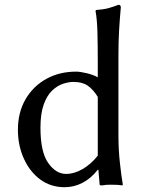

<svg xmlns="http://www.w3.org/2000/svg" viewBox="-20 -760 602 790"><path d="M382.3 -61.5Q354 -25.4 319.1 -7.6Q284.2 10.3 246.1 10.3Q189 10.3 146 -21.2Q103 -52.7 78.4 -106.9Q53.7 -161.1 53.7 -225.6Q53.7 -297.9 85.2 -351.8Q116.7 -405.8 170.7 -435.5Q224.6 -465.3 293.5 -465.3Q309.6 -465.3 337.2 -458.7Q364.7 -452.1 382.3 -441.9V-510.7Q382.3 -571.3 380.9 -626.5Q379.4 -681.6 373 -715.3L375.5 -718.8Q407.7 -721.2 427.5 -726.8Q447.3 -732.4 467.3 -740.2Q477.1 -740.2 477.1 -729.5Q472.7 -680.7 470 -635Q467.3 -589.4 467.3 -529.8V-203.6Q467.3 -144.5 473.4 -89.4Q479.5 -34.2 485.4 0L483.4 2.9Q472.7 1 459.5 0.5Q446.3 0 437 0Q424.8 0 417.7 0.5Q410.6 1 399.4 2.9Q390.1 2.9 390.1 0L384.8 -61.5ZM382.3 -119.6V-361.3Q363.3 -392.1 341.1 -407.5Q318.8 -422.9 282.2 -422.9Q262.7 -422.9 239.5 -415.3Q216.3 -407.7 195.1 -387.9Q173.8 -368.2 160.2 -330.8Q146.5 -293.5 146.5 -234.4Q146.5 -134.8 178.2 -89.6Q210 -44.4 252 -44.4Q285.2 -44.4 319.6 -64.2Q354 -84 382.3 -119.6Z"/></svg>

Font: Kurinto Seri
Style: Regular
Weight: 400
Designer: Kurinto was developed by Clint Goss from a range of fonts that are compatible with the SIL Open Font License Version 1.1
Foundry: Clinton F. Goss
Version: Version 2.196; July 25, 2020